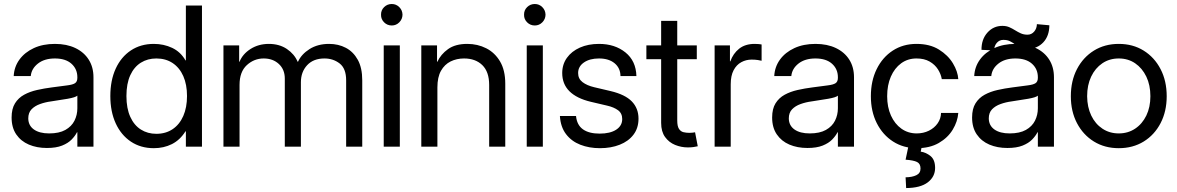

<svg xmlns="http://www.w3.org/2000/svg" viewBox="-20 -747 5994 978"><path d="M218.8 6.8Q167.5 6.8 127 -10.5Q86.4 -27.8 62.7 -62.5Q39.1 -97.2 39.1 -148.4Q39.1 -192.9 56.4 -220.7Q73.7 -248.5 102.8 -264.4Q131.8 -280.3 168.7 -288.6Q205.6 -296.9 244.1 -301.8Q293.5 -308.6 321.8 -312Q350.1 -315.4 362.1 -323.2Q374 -331.1 374 -350.6V-353.5Q374 -395.5 344 -422.4Q314 -449.2 259.8 -449.2Q206.1 -449.2 173.1 -423.1Q140.1 -397 136.7 -359.4H49.8Q52.2 -406.7 79.1 -443.6Q106 -480.5 152.3 -502Q198.7 -523.4 259.8 -523.4Q319.8 -523.4 364 -502.2Q408.2 -481 432.1 -442.9Q456.1 -404.8 456.1 -353.5V0H374V-73.2H372.1Q362.8 -54.7 344.7 -36.1Q326.7 -17.6 296.1 -5.4Q265.6 6.8 218.8 6.8ZM230.5 -67.4Q281.2 -67.4 313 -85.2Q344.7 -103 359.4 -132.3Q374 -161.6 374 -195.3V-259.8Q364.7 -251 324.7 -243.9Q284.7 -236.8 240.2 -230.5Q210.4 -226.6 183.8 -217Q157.2 -207.5 140.6 -190.2Q124 -172.9 124 -143.6Q124.5 -107.4 152.8 -87.4Q181.2 -67.4 230.5 -67.4Z M763.7 7.8Q696.8 7.8 646.7 -25.6Q596.7 -59.1 569.3 -118.9Q542 -178.7 542 -257.8Q542 -337.4 569.3 -397.2Q596.7 -457 646.7 -490.2Q696.8 -523.4 763.7 -523.4Q814 -523.4 856.9 -503.2Q899.9 -482.9 924.8 -439.5H926.8V-718.8H1008.8V0H926.8V-78.1H924.8Q897 -33.7 855.5 -12.9Q814 7.8 763.7 7.8ZM776.4 -65.4Q824.2 -65.4 859.4 -89.1Q894.5 -112.8 913.6 -156.2Q932.6 -199.7 932.6 -257.8Q932.6 -316.4 913.6 -359.4Q894.5 -402.3 859.4 -425.8Q824.2 -449.2 776.4 -449.2Q731.9 -449.2 697.5 -427.7Q663.1 -406.2 643.6 -363.8Q624 -321.3 624 -257.8Q624 -194.8 643.6 -151.9Q663.1 -108.9 697.5 -87.2Q731.9 -65.4 776.4 -65.4Z M1118.2 0V-515.6H1198.2V-432.6H1200.2Q1215.8 -471.7 1256.3 -497.6Q1296.9 -523.4 1349.6 -523.4Q1402.8 -523.4 1441.2 -497.6Q1479.5 -471.7 1496.1 -432.6H1498Q1515.1 -470.7 1556.9 -497.1Q1598.6 -523.4 1656.2 -523.4Q1703.6 -523.4 1741.7 -503.4Q1779.8 -483.4 1802.5 -442.4Q1825.2 -401.4 1825.2 -337.9V0H1743.2V-337.9Q1743.2 -397.9 1710.2 -423.6Q1677.2 -449.2 1632.8 -449.2Q1576.2 -449.2 1544.4 -414.8Q1512.7 -380.4 1512.7 -328.1V0H1430.7V-346.7Q1430.7 -393.1 1400.4 -421.1Q1370.1 -449.2 1323.2 -449.2Q1274.4 -449.2 1237.3 -415.3Q1200.2 -381.3 1200.2 -314.5V0Z M1934.6 0V-515.6H2016.6V0ZM1975.6 -617.2Q1952.6 -617.2 1936.5 -633.3Q1920.4 -649.4 1920.9 -671.9Q1920.4 -694.8 1936.5 -710.7Q1952.6 -726.6 1975.6 -726.6Q1998 -726.6 2013.9 -710.7Q2029.8 -694.8 2030.3 -671.9Q2029.8 -649.4 2013.9 -633.3Q1998 -617.2 1975.6 -617.2Z M2208 -301.8V0H2126V-515.6H2206.1V-432.6H2208Q2225.1 -470.2 2262.2 -496.8Q2299.3 -523.4 2360.4 -523.4Q2412.6 -523.4 2456.5 -501.2Q2500.5 -479 2527.1 -434.1Q2553.7 -389.2 2553.7 -320.3V0H2471.7V-314.5Q2471.7 -381.3 2436.8 -415.3Q2401.9 -449.2 2343.8 -449.2Q2306.2 -449.2 2275.4 -434.1Q2244.6 -418.9 2226.3 -386.5Q2208 -354 2208 -301.8Z M2663.1 0V-515.6H2745.1V0ZM2704.1 -617.2Q2681.2 -617.2 2665 -633.3Q2648.9 -649.4 2649.4 -671.9Q2648.9 -694.8 2665 -710.7Q2681.2 -726.6 2704.1 -726.6Q2726.6 -726.6 2742.4 -710.7Q2758.3 -694.8 2758.8 -671.9Q2758.3 -649.4 2742.4 -633.3Q2726.6 -617.2 2704.1 -617.2Z M3221.7 -359.4H3140.6Q3140.1 -400.4 3110.6 -424.8Q3081.1 -449.2 3031.2 -449.2Q2983.9 -449.2 2954.3 -428.7Q2924.8 -408.2 2924.8 -375Q2924.8 -345.7 2947.3 -328.6Q2969.7 -311.5 3006.8 -302.7L3089.8 -283.2Q3164.1 -265.6 3198.2 -230.5Q3232.4 -195.3 3232.4 -142.6Q3232.4 -94.7 3206.8 -61Q3181.2 -27.3 3136.7 -9.8Q3092.3 7.8 3036.1 7.8Q2981 7.8 2936 -9.8Q2891.1 -27.3 2863.3 -63.7Q2835.4 -100.1 2832 -156.2H2914.1Q2918.5 -110.4 2949.2 -88.4Q2980 -66.4 3034.2 -66.4Q3087.9 -66.4 3118.7 -86.4Q3149.4 -106.4 3149.4 -140.6Q3149.4 -169.9 3128.2 -185.5Q3106.9 -201.2 3072.3 -209L2989.3 -228.5Q2917.5 -245.6 2880.6 -282.2Q2843.8 -318.8 2843.8 -375Q2843.8 -418.9 2867.7 -452.4Q2891.6 -485.8 2933.8 -504.6Q2976.1 -523.4 3031.2 -523.4Q3111.8 -523.4 3165.8 -480Q3219.7 -436.5 3221.7 -359.4Z M3483.4 3.9Q3450.2 3.9 3418.9 -8.8Q3387.7 -21.5 3367.7 -49.1Q3347.7 -76.7 3347.7 -121.1V-640.6H3429.7V-133.8Q3429.7 -104 3438.5 -90.6Q3447.3 -77.1 3461.4 -73.7Q3475.6 -70.3 3491.2 -70.3Q3500 -70.3 3508.1 -71.3Q3516.1 -72.3 3520.5 -73.2L3534.2 -2Q3525.4 0 3512.9 2Q3500.5 3.9 3483.4 3.9ZM3272.5 -445.3V-515.6H3529.3V-445.3Z M3620.1 0V-515.6H3698.2V-434.6H3700.2Q3714.4 -474.6 3745.1 -499Q3775.9 -523.4 3824.2 -523.4Q3835.4 -523.4 3845 -522.5Q3854.5 -521.5 3859.4 -520.5V-437.5Q3854.5 -439 3840.6 -441.2Q3826.7 -443.4 3808.6 -443.4Q3780.3 -443.4 3755.9 -430.2Q3731.4 -417 3716.8 -389.2Q3702.1 -361.3 3702.1 -317.4V0Z M4092.8 6.8Q4041.5 6.8 4001 -10.5Q3960.4 -27.8 3936.8 -62.5Q3913.1 -97.2 3913.1 -148.4Q3913.1 -192.9 3930.4 -220.7Q3947.8 -248.5 3976.8 -264.4Q4005.9 -280.3 4042.7 -288.6Q4079.6 -296.9 4118.2 -301.8Q4167.5 -308.6 4195.8 -312Q4224.1 -315.4 4236.1 -323.2Q4248 -331.1 4248 -350.6V-353.5Q4248 -395.5 4218 -422.4Q4188 -449.2 4133.8 -449.2Q4080.1 -449.2 4047.1 -423.1Q4014.2 -397 4010.7 -359.4H3923.8Q3926.3 -406.7 3953.1 -443.6Q3980 -480.5 4026.4 -502Q4072.8 -523.4 4133.8 -523.4Q4193.8 -523.4 4238 -502.2Q4282.2 -481 4306.2 -442.9Q4330.1 -404.8 4330.1 -353.5V0H4248V-73.2H4246.1Q4236.8 -54.7 4218.8 -36.1Q4200.7 -17.6 4170.2 -5.4Q4139.6 6.8 4092.8 6.8ZM4104.5 -67.4Q4155.3 -67.4 4187 -85.2Q4218.8 -103 4233.4 -132.3Q4248 -161.6 4248 -195.3V-259.8Q4238.8 -251 4198.7 -243.9Q4158.7 -236.8 4114.3 -230.5Q4084.5 -226.6 4057.9 -217Q4031.2 -207.5 4014.6 -190.2Q3998 -172.9 3998 -143.6Q3998.5 -107.4 4026.9 -87.4Q4055.2 -67.4 4104.5 -67.4Z M4650.4 7.8Q4582 7.8 4529.1 -26.1Q4476.1 -60.1 4446 -119.9Q4416 -179.7 4416 -256.8Q4416 -335 4445.6 -395Q4475.1 -455.1 4527.6 -489.3Q4580.1 -523.4 4648.4 -523.4Q4716.3 -523.4 4762.7 -494.6Q4809.1 -465.8 4834 -424.3Q4858.9 -382.8 4861.3 -343.8H4777.3Q4772.9 -369.6 4757.6 -393.8Q4742.2 -418 4715.1 -433.6Q4688 -449.2 4648.4 -449.2Q4604 -449.2 4570.3 -424.6Q4536.6 -399.9 4517.8 -356.7Q4499 -313.5 4499 -256.8Q4499 -201.2 4518.3 -158.4Q4537.6 -115.7 4571.5 -91.6Q4605.5 -67.4 4649.4 -67.4Q4683.6 -67.4 4711.7 -81.3Q4739.7 -95.2 4756.3 -119.1Q4772.9 -143.1 4773.4 -171.9H4861.3Q4857.9 -127.9 4833 -86.7Q4808.1 -45.4 4762.2 -18.8Q4716.3 7.8 4650.4 7.8ZM4607.4 -2.9H4675.8L4669.9 25.4Q4697.3 29.3 4720.2 48.1Q4743.2 66.9 4743.2 108.4Q4743.2 153.3 4705.8 181.9Q4668.5 210.4 4595.7 210.9L4592.8 156.2Q4626 155.8 4647.5 145.5Q4668.9 135.3 4668.9 111.3Q4668.9 86.9 4651.1 78.1Q4633.3 69.3 4592.8 66.4Z M5111.3 6.8Q5060.1 6.8 5019.5 -10.5Q4979 -27.8 4955.3 -62.5Q4931.6 -97.2 4931.6 -148.4Q4931.6 -192.9 4949 -220.7Q4966.3 -248.5 4995.4 -264.4Q5024.4 -280.3 5061.3 -288.6Q5098.1 -296.9 5136.7 -301.8Q5186 -308.6 5214.4 -312Q5242.7 -315.4 5254.6 -323.2Q5266.6 -331.1 5266.6 -350.6V-353.5Q5266.6 -395.5 5236.6 -422.4Q5206.5 -449.2 5152.3 -449.2Q5098.6 -449.2 5065.7 -423.1Q5032.7 -397 5029.3 -359.4H4942.4Q4944.8 -406.7 4971.7 -443.6Q4998.5 -480.5 5044.9 -502Q5091.3 -523.4 5152.3 -523.4Q5212.4 -523.4 5256.6 -502.2Q5300.8 -481 5324.7 -442.9Q5348.6 -404.8 5348.6 -353.5V0H5266.6V-73.2H5264.6Q5255.4 -54.7 5237.3 -36.1Q5219.2 -17.6 5188.7 -5.4Q5158.2 6.8 5111.3 6.8ZM5123 -67.4Q5173.8 -67.4 5205.6 -85.2Q5237.3 -103 5252 -132.3Q5266.6 -161.6 5266.6 -195.3V-259.8Q5257.3 -251 5217.3 -243.9Q5177.2 -236.8 5132.8 -230.5Q5103 -226.6 5076.4 -217Q5049.8 -207.5 5033.2 -190.2Q5016.6 -172.9 5016.6 -143.6Q5017.1 -107.4 5045.4 -87.4Q5073.7 -67.4 5123 -67.4ZM5043.9 -490.2 4979.5 -493.2Q4979 -546.9 5009.8 -581.1Q5040.5 -615.2 5085.9 -615.2Q5106 -615.2 5121.3 -608.4Q5136.7 -601.6 5150.6 -592.8Q5164.6 -584 5179.7 -577.1Q5194.8 -570.3 5213.9 -570.3Q5233.9 -570.3 5247.6 -585.9Q5261.2 -601.6 5261.7 -624L5325.2 -618.2Q5324.7 -563.5 5294.2 -531.2Q5263.7 -499 5218.8 -499Q5194.3 -499 5178.5 -505.9Q5162.6 -512.7 5150.1 -521.5Q5137.7 -530.3 5124.3 -537.1Q5110.8 -543.9 5090.8 -543.9Q5070.3 -543.9 5057.1 -528.3Q5043.9 -512.7 5043.9 -490.2Z M5678.7 7.8Q5607.4 7.8 5552.2 -26.1Q5497.1 -60.1 5465.8 -119.9Q5434.6 -179.7 5434.6 -256.8Q5434.6 -335 5465.8 -395Q5497.1 -455.1 5552.2 -489.3Q5607.4 -523.4 5678.7 -523.4Q5750.5 -523.4 5805.4 -489.3Q5860.4 -455.1 5891.6 -395Q5922.9 -335 5922.9 -256.8Q5922.9 -179.7 5891.8 -119.9Q5860.8 -60.1 5805.7 -26.1Q5750.5 7.8 5678.7 7.8ZM5678.7 -67.4Q5725.6 -67.4 5762 -91.6Q5798.3 -115.7 5819.1 -158.4Q5839.8 -201.2 5839.8 -256.8Q5839.8 -313.5 5819.1 -356.7Q5798.3 -399.9 5762.2 -424.6Q5726.1 -449.2 5678.7 -449.2Q5631.3 -449.2 5595 -424.6Q5558.6 -399.9 5538.1 -356.7Q5517.6 -313.5 5517.6 -256.8Q5518.1 -201.2 5538.6 -158.4Q5559.1 -115.7 5595.5 -91.6Q5631.8 -67.4 5678.7 -67.4Z"/></svg>

Font: Inter Display V
Style: Regular
Weight: 400
Designer: Rasmus Andersson
Foundry: rsms
Version: Version 3.015;git-src